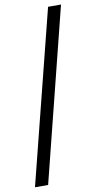

<svg xmlns="http://www.w3.org/2000/svg" viewBox="-97 -801 483 964"><g transform="rotate(-10 144.0 -319.5)"><path d="M0 121 222 -760H288L67 121Z"/></g></svg>

Font: Noto Serif Hebrew SemiBold
Style: Regular
Weight: 600
Version: Version 2.003